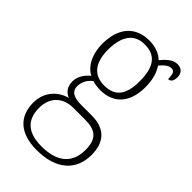

<svg xmlns="http://www.w3.org/2000/svg" viewBox="-242 -638 956 956"><g transform="rotate(45 236.5 -159.5)"><path d="M217 240C357 240 428 170 428 63C428 -23 385 -76 289 -76H216C168 -76 135 -88 135 -128C135 -163 153 -186 174 -203C185 -198 215 -195 230 -195C329 -195 379 -262 379 -364C379 -421 365 -459 347 -485C368 -509 383 -523 405 -523C424 -523 430 -507 430 -473C449 -473 457 -489 457 -513C457 -538 443 -559 411 -559C375 -559 348 -527 330 -506C310 -527 274 -543 230 -543C129 -543 74 -477 74 -365C74 -301 98 -241 148 -214C127 -197 101 -166 101 -128C101 -88 122 -67 147 -57C95 -44 38 2 38 85C38 181 98 240 217 240ZM227 -225C157 -225 115 -270 115 -364C115 -468 158 -513 226 -513C299 -513 338 -471 338 -365C338 -265 300 -225 227 -225ZM220 210C111 210 77 153 77 84C77 1 131 -38 199 -38H281C355 -38 389 -10 389 67C389 154 339 210 220 210Z"/></g></svg>

Font: Noto Serif Devanagari SemiCondensed ExtraLight
Style: Regular
Weight: 200
Width: 4
Designer: Universal Thirst, Indian Type Foundry and the Monotype Design Team
Foundry: Monotype Imaging Inc.
Version: Version 2.004